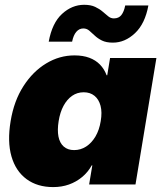

<svg xmlns="http://www.w3.org/2000/svg" viewBox="-20 -762 667 793"><path d="M199.7 10.7Q134.3 10.7 89.6 -22.2Q44.9 -55.2 27.3 -116.2Q9.8 -177.2 23.9 -261.7Q37.6 -345.2 76.7 -406Q115.7 -466.8 170.7 -500Q225.6 -533.2 287.6 -533.2Q322.8 -533.2 348.9 -523.4Q375 -513.7 392.8 -495.4Q410.6 -477.1 420.4 -451.2H422.9L434.6 -522.5H626L539.6 0H348.1L361.3 -79.1H358.9Q343.3 -50.8 319.1 -30.8Q294.9 -10.7 264.9 0Q234.9 10.7 199.7 10.7ZM286.1 -142.1Q313 -142.1 335.7 -156.7Q358.4 -171.4 374.3 -198.2Q390.1 -225.1 396 -261.7Q402.3 -298.3 395.3 -325Q388.2 -351.6 370.4 -366.2Q352.5 -380.9 325.7 -380.9Q298.8 -380.9 277.8 -366.2Q256.8 -351.6 242.4 -325Q228 -298.3 222.2 -261.7Q216.3 -225.1 221.4 -198.2Q226.6 -171.4 243.2 -156.7Q259.8 -142.1 286.1 -142.1ZM446.3 -585.9Q418.5 -585.9 400.9 -594.7Q383.3 -603.5 371.1 -615.2Q358.9 -627 348.4 -635.7Q337.9 -644.5 324.2 -644.5Q307.1 -644.5 295.2 -630.6Q283.2 -616.7 277.8 -589.8H181.2Q195.3 -667 236.3 -704.6Q277.3 -742.2 327.6 -742.2Q355 -742.2 373 -733.6Q391.1 -725.1 403.8 -714.1Q416.5 -703.1 427 -694.6Q437.5 -686 450.2 -686Q470.7 -686 481.4 -700Q492.2 -713.9 497.1 -739.3H592.8Q579.1 -664.1 537.6 -625Q496.1 -585.9 446.3 -585.9Z"/></svg>

Font: Inter 28pt Black
Style: Italic
Weight: 900
Italic angle: -9.3988°
Designer: Rasmus Andersson
Foundry: rsms
Version: Version 4.001;git-66647c0bb